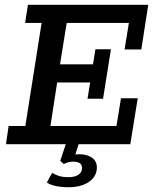

<svg xmlns="http://www.w3.org/2000/svg" viewBox="-20 -603 640 803"><path d="M5 0 16 -76H86L154 -507H85L97 -583H600L571 -396H501L519 -507H259L231 -334H369L379 -397H444L411 -190H346L357 -258H219L191 -76H467L486 -192H556L525 0H309L295 43Q303 42 311 42Q345 42 366 57.5Q387 73 385 103Q382 138 350 159Q318 180 267 180Q237 180 213.5 175Q190 170 176 160L198 120Q209 127 225.5 132.5Q242 138 268 138Q292 138 307.5 128Q323 118 323 100Q323 91 319 85Q311 73 286 73Q278 73 268 75Q258 77 247 83L232 70L255 0Z"/></svg>

Font: Rokkitt SemiBold Medium
Style: Italic
Weight: 500
Italic angle: -9°
Version: Version 3.103